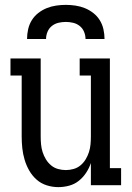

<svg xmlns="http://www.w3.org/2000/svg" viewBox="-20 -760 540 788"><path d="M219 8Q195 8 171.5 0.5Q148 -7 130 -23Q112 -39 100 -60Q88 -81 81 -104.5Q74 -128 71.5 -152Q69 -176 69 -200V-450H23V-520H147V-200Q147 -184 148.5 -167.5Q150 -151 155 -135.5Q160 -120 168.5 -106Q177 -92 189.5 -81.5Q202 -71 218 -66.5Q234 -62 250 -62Q266 -62 282 -66.5Q298 -71 310.5 -81.5Q323 -92 331.5 -106Q340 -120 345 -135.5Q350 -151 351.5 -167.5Q353 -184 353 -200V-450H307V-520H431V-70H477V0H353V-91Q346 -70 333.5 -51Q321 -32 303.5 -18Q286 -4 264 2Q242 8 219 8ZM91 -600Q91 -620 95.5 -640Q100 -660 110.5 -677Q121 -694 137 -706.5Q153 -719 171.5 -726.5Q190 -734 210 -737Q230 -740 250 -740Q270 -740 290 -737Q310 -734 328.5 -726.5Q347 -719 363 -706.5Q379 -694 389.5 -677Q400 -660 404.5 -640Q409 -620 409 -600H331Q331 -615 325 -629.5Q319 -644 307 -653.5Q295 -663 280 -666.5Q265 -670 250 -670Q235 -670 220 -666.5Q205 -663 193 -653.5Q181 -644 175 -629.5Q169 -615 169 -600Z"/></svg>

Font: Iosevka Slab
Style: Regular
Weight: 400
Monospace: yes
Designer: Belleve Invis
Foundry: Belleve Invis
Version: Version 11.2.4; ttfautohint (v1.8.3)